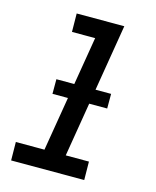

<svg xmlns="http://www.w3.org/2000/svg" viewBox="-111 -812 722 888"><g transform="rotate(15 250.0 -367.5)"><path d="M378 0H28L27 -88H164L257 -647H146L145 -735H373L266 -88H377ZM395 -347H133V-417H395Z"/></g></svg>

Font: Iosevka Term Curly SmBd Obl
Style: Regular
Weight: 600
Italic angle: -9°
Designer: Belleve Invis
Foundry: Belleve Invis
Version: Version 32.3.0